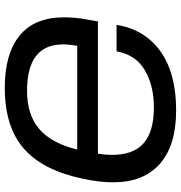

<svg xmlns="http://www.w3.org/2000/svg" viewBox="3 -741 750 796"><g transform="rotate(90 378.0 -343.0)"><path d="M344.2 12.2Q202.6 12.2 127.2 -49.6Q51.8 -111.3 51.8 -233.9Q51.8 -281.2 61 -329.1L68.8 -374H617.2Q622.1 -407.2 622.1 -432.1Q622.1 -521.5 573.5 -563.7Q524.9 -606 425.8 -606Q334 -606 270.3 -567.9Q206.5 -529.8 192.9 -451.2H83Q96.2 -532.7 144 -588.6Q191.9 -644.5 266.1 -671.4Q340.3 -698.2 438 -698.2Q583.5 -698.2 659.7 -630.4Q735.8 -562.5 735.8 -438Q735.8 -380.4 721.2 -313Q687 -146.5 596.4 -67.1Q505.9 12.2 344.2 12.2ZM356.9 -80.1Q454.1 -80.1 513.4 -129.4Q572.8 -178.7 600.1 -288.1H169.9Q164.1 -255.4 164.1 -229Q164.1 -80.1 356.9 -80.1Z"/></g></svg>

Font: Archivo Medium
Style: Italic
Weight: 500
Italic angle: -10°
Designer: Hector Gatti
Foundry: Omnibus-Type
Version: Version 2.001